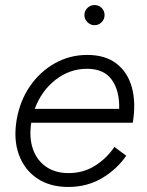

<svg xmlns="http://www.w3.org/2000/svg" viewBox="-20 -730 583 762"><path d="M251 12Q178 12 127.5 -22Q77 -56 55 -116Q33 -176 46 -254Q59 -330 99 -388Q139 -446 198 -479Q257 -512 326 -512Q398 -512 442.5 -477.5Q487 -443 503.5 -382.5Q520 -322 507 -243H104Q95 -184 110.5 -139Q126 -94 162.5 -68.5Q199 -43 252 -43Q311 -43 357.5 -72.5Q404 -102 434 -147L481 -112Q443 -57 384 -22.5Q325 12 251 12ZM118 -298H453Q455 -369 424 -413Q393 -457 325 -457Q256 -457 200 -413Q144 -369 118 -298ZM355 -630Q339 -630 327 -642Q315 -654 315 -670Q315 -687 327 -698.5Q339 -710 355 -710Q372 -710 383.5 -698.5Q395 -687 395 -670Q395 -654 383.5 -642Q372 -630 355 -630Z"/></svg>

Font: Figtree Light
Style: Italic
Weight: 300
Italic angle: -9.5°
Foundry: Erik Kennedy
Version: Version 2.001; ttfautohint (v1.8.4.7-5d5b);gftools[0.9.27]